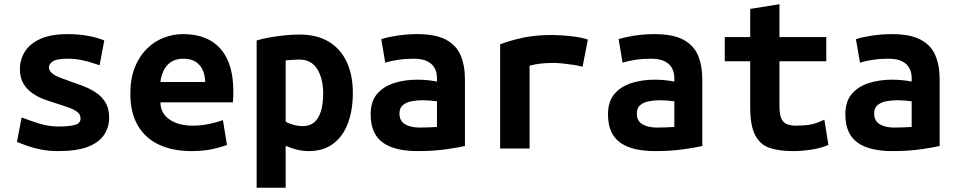

<svg xmlns="http://www.w3.org/2000/svg" viewBox="-20 -701 4520 906"><path d="M254 12Q209 12 172.5 4.5Q136 -3 108 -13Q80 -23 60 -31L82 -147Q120 -132 165 -118Q210 -104 255 -104Q306 -104 333 -111.5Q360 -119 360 -141Q360 -161 345 -172.5Q330 -184 305.5 -193Q281 -202 252 -211Q222 -220 190.5 -231.5Q159 -243 133 -261Q107 -279 90.5 -306.5Q74 -334 74 -375Q74 -420 97.5 -457.5Q121 -495 170.5 -517.5Q220 -540 299 -540Q350 -540 394.5 -532Q439 -524 472 -510L450 -393Q438 -397 415 -404.5Q392 -412 362.5 -418Q333 -424 300 -424Q248 -424 229.5 -411.5Q211 -399 211 -384Q211 -368 225 -356Q239 -344 262.5 -335Q286 -326 314 -316Q344 -306 376 -293.5Q408 -281 435 -262.5Q462 -244 478.5 -216Q495 -188 495 -146Q495 -102 472 -66Q449 -30 396.5 -9Q344 12 254 12Z M884 12Q795 12 730 -18.5Q665 -49 630 -109.5Q595 -170 595 -259Q595 -329 615.5 -381.5Q636 -434 671.5 -469.5Q707 -505 751.5 -522.5Q796 -540 843 -540Q921 -540 974 -509Q1027 -478 1054 -418Q1081 -358 1081 -270Q1081 -257 1080.5 -242.5Q1080 -228 1079 -218H737Q737 -167 779.5 -137.5Q822 -108 889 -108Q930 -108 968.5 -116.5Q1007 -125 1032 -134L1051 -17Q1016 -4 975 4Q934 12 884 12ZM737 -314H948Q948 -342 938 -367Q928 -392 905.5 -408Q883 -424 846 -424Q810 -424 787 -408.5Q764 -393 752 -368Q740 -343 737 -314Z M1191 185V-510Q1216 -518 1250 -524Q1284 -530 1321 -534Q1358 -538 1393 -538Q1475 -538 1531 -504.5Q1587 -471 1616 -409Q1645 -347 1645 -263Q1645 -182 1622 -120Q1599 -58 1552.5 -23Q1506 12 1437 12Q1411 12 1384.5 6Q1358 0 1328 -13V185ZM1409 -106Q1442 -106 1463 -124Q1484 -142 1494.5 -176.5Q1505 -211 1505 -259Q1505 -330 1477 -375Q1449 -420 1392 -420Q1376 -420 1358 -418.5Q1340 -417 1328 -416V-127Q1342 -118 1364.5 -112Q1387 -106 1409 -106Z M1951 12Q1901 12 1860 3Q1819 -6 1789.5 -26Q1760 -46 1744.5 -79.5Q1729 -113 1729 -161Q1729 -223 1760 -258.5Q1791 -294 1841 -309.5Q1891 -325 1947 -325Q1975 -325 1999 -322.5Q2023 -320 2042 -316V-333Q2042 -359 2031 -379.5Q2020 -400 1996 -412Q1972 -424 1932 -424Q1893 -424 1857 -418.5Q1821 -413 1798 -405L1779 -516Q1804 -525 1851.5 -532.5Q1899 -540 1949 -540Q2035 -540 2084 -514Q2133 -488 2153.5 -440Q2174 -392 2174 -326V-12Q2144 -5 2084.5 3.5Q2025 12 1951 12ZM1961 -99Q1983 -99 2004.5 -100Q2026 -101 2042 -102V-223Q2029 -225 2010 -226.5Q1991 -228 1975 -228Q1946 -228 1921 -223Q1896 -218 1880.5 -204.5Q1865 -191 1865 -165Q1865 -130 1891.5 -114.5Q1918 -99 1961 -99Z M2340 0V-492Q2394 -512 2452 -524Q2510 -536 2587 -536Q2603 -536 2633 -534Q2663 -532 2696 -527.5Q2729 -523 2754 -514L2729 -386Q2712 -391 2686 -395Q2660 -399 2635 -401.5Q2610 -404 2593 -404Q2564 -404 2536 -401.5Q2508 -399 2479 -391V0Z M3071 12Q3021 12 2980 3Q2939 -6 2909.5 -26Q2880 -46 2864.5 -79.5Q2849 -113 2849 -161Q2849 -223 2880 -258.5Q2911 -294 2961 -309.5Q3011 -325 3067 -325Q3095 -325 3119 -322.5Q3143 -320 3162 -316V-333Q3162 -359 3151 -379.5Q3140 -400 3116 -412Q3092 -424 3052 -424Q3013 -424 2977 -418.5Q2941 -413 2918 -405L2899 -516Q2924 -525 2971.5 -532.5Q3019 -540 3069 -540Q3155 -540 3204 -514Q3253 -488 3273.5 -440Q3294 -392 3294 -326V-12Q3264 -5 3204.5 3.5Q3145 12 3071 12ZM3081 -99Q3103 -99 3124.5 -100Q3146 -101 3162 -102V-223Q3149 -225 3130 -226.5Q3111 -228 3095 -228Q3066 -228 3041 -223Q3016 -218 3000.5 -204.5Q2985 -191 2985 -165Q2985 -130 3011.5 -114.5Q3038 -99 3081 -99Z M3721 12Q3657 12 3612 -3Q3567 -18 3543.5 -63Q3520 -108 3520 -196V-412H3400V-526H3520V-659L3658 -681V-526H3879V-412H3658V-199Q3658 -160 3667.5 -140.5Q3677 -121 3695 -114.5Q3713 -108 3736 -108Q3775 -108 3803 -113Q3831 -118 3870 -136L3889 -17Q3851 -1 3806.5 5.5Q3762 12 3721 12Z M4191 12Q4141 12 4100 3Q4059 -6 4029.5 -26Q4000 -46 3984.5 -79.5Q3969 -113 3969 -161Q3969 -223 4000 -258.5Q4031 -294 4081 -309.5Q4131 -325 4187 -325Q4215 -325 4239 -322.5Q4263 -320 4282 -316V-333Q4282 -359 4271 -379.5Q4260 -400 4236 -412Q4212 -424 4172 -424Q4133 -424 4097 -418.5Q4061 -413 4038 -405L4019 -516Q4044 -525 4091.5 -532.5Q4139 -540 4189 -540Q4275 -540 4324 -514Q4373 -488 4393.5 -440Q4414 -392 4414 -326V-12Q4384 -5 4324.5 3.5Q4265 12 4191 12ZM4201 -99Q4223 -99 4244.5 -100Q4266 -101 4282 -102V-223Q4269 -225 4250 -226.5Q4231 -228 4215 -228Q4186 -228 4161 -223Q4136 -218 4120.5 -204.5Q4105 -191 4105 -165Q4105 -130 4131.5 -114.5Q4158 -99 4201 -99Z"/></svg>

Font: Ubuntu Sans Mono
Style: Regular
Weight: 400
Monospace: yes
Designer: Dalton Maag Ltd
Foundry: Dalton Maag Ltd
Version: Version 1.006